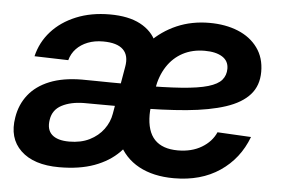

<svg xmlns="http://www.w3.org/2000/svg" viewBox="-44 -600 984 671"><g transform="rotate(5 448.0 -264.0)"><path d="M185.1 8.3Q95.7 8.3 50.3 -35.2Q4.9 -78.6 17.6 -152.3Q24.9 -197.8 51.8 -231.7Q78.6 -265.6 125 -284.4Q171.4 -303.2 237.8 -303.7Q263.7 -303.7 287.8 -303.2Q312 -302.7 338.9 -302.5Q365.7 -302.2 398.9 -302.2L389.2 -222.2Q355.5 -222.2 320.3 -222.4Q285.2 -222.7 252.4 -222.7Q206.1 -222.2 174.8 -205.8Q143.6 -189.5 138.2 -154.8Q132.3 -119.6 151.6 -101.8Q170.9 -84 212.4 -84Q253.4 -84 283.7 -99.1Q314 -114.3 332.5 -139.4Q351.1 -164.6 356 -194.3L384.8 -361.3Q392.1 -401.4 370.8 -422.1Q349.6 -442.9 300.3 -442.9Q270.5 -442.9 246.8 -433.6Q223.1 -424.3 207 -407.5Q190.9 -390.6 184.6 -367.2L65.9 -370.6Q77.6 -420.4 111.6 -458.3Q145.5 -496.1 197.8 -517.6Q250 -539.1 315.9 -539.1Q381.3 -539.1 422.9 -517.1Q464.4 -495.1 481.4 -456.1Q498.5 -417 489.7 -365.2L453.6 -147.5L445.3 -145.5Q428.7 -99.1 394.5 -64.5Q360.4 -29.8 308.3 -10.7Q256.3 8.3 185.1 8.3ZM587.9 11.7Q515.6 11.7 464.8 -15.9Q414.1 -43.5 389.4 -97.2Q364.7 -150.9 369.6 -230Q373.5 -298.8 396.7 -355.7Q419.9 -412.6 459.5 -453.9Q499 -495.1 551 -517.6Q603 -540 665 -540Q721.7 -540 765.6 -522Q809.6 -503.9 834.7 -469.2Q859.9 -434.6 859.9 -385.3Q859.9 -336.9 831.8 -305.2Q803.7 -273.4 748.3 -255.1Q692.9 -236.8 611.6 -229.2Q530.3 -221.7 422.9 -221.7L435.5 -301.3Q527.8 -301.3 587.2 -305.7Q646.5 -310.1 680.2 -320.1Q713.9 -330.1 727.5 -346.4Q741.2 -362.8 741.2 -385.7Q741.2 -413.1 718.8 -427.2Q696.3 -441.4 657.2 -441.4Q613.8 -441.4 580.3 -423.6Q546.9 -405.8 525.4 -372.8Q503.9 -339.8 496.1 -293.9Q493.7 -277.3 490.7 -260.3Q487.8 -243.2 486.1 -228.3Q484.4 -213.4 484.4 -202.6Q484.4 -144 511.7 -115.2Q539.1 -86.4 593.3 -86.4Q641.6 -86.4 676.5 -107.2Q711.4 -127.9 726.1 -161.6L844.2 -155.3Q814.9 -77.6 748.8 -33Q682.6 11.7 587.9 11.7Z"/></g></svg>

Font: Inter 24pt SemiBold
Style: Italic
Weight: 600
Italic angle: -9.3988°
Designer: Rasmus Andersson
Foundry: rsms
Version: Version 4.001;git-66647c0bb